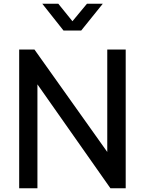

<svg xmlns="http://www.w3.org/2000/svg" viewBox="-20 -1011 778 1031"><path d="M83 -745H165L556 -195V-745H655V0H573L181 -558V0H83ZM207 -991H293L369 -897L447 -991H532L416 -847H321Z"/></svg>

Font: Eudoxus Sans Medium
Style: Regular
Weight: 500
Designer: Stijn de Vries
Foundry: tokotype
Version: Version 2.005